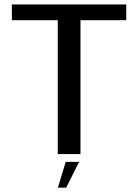

<svg xmlns="http://www.w3.org/2000/svg" viewBox="-20 -695 626 866"><path d="M240.5 0H343V-604H549.5V-675H33.5V-604H240.5ZM241 151.5H278.5L337 35H276.5Z"/></svg>

Font: Anybody Thin
Style: Regular
Weight: 400
Version: Version 1.113;gftools[0.9.25]